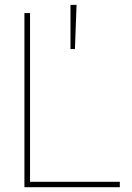

<svg xmlns="http://www.w3.org/2000/svg" viewBox="-20 -782 550 802"><path d="M82 -727.5H105.5V-22.5H480.5V0H82ZM274.4 -761.7H299.8L293 -577.1H274.4Z"/></svg>

Font: Intratopia Thin
Style: Regular
Weight: 100
Designer: Rasmus Andersson
Foundry: rsms
Version: Version 3.000;Glyphs 3.2.3 (3260)